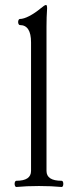

<svg xmlns="http://www.w3.org/2000/svg" viewBox="-20 -746 296 770"><path d="M38.6 -8.8Q38.6 -13.7 40.5 -17.3Q42.5 -21 45.4 -21Q104.5 -21 104.5 -60.5V-576.2Q104.5 -645.5 59.6 -645.5Q56.6 -645.5 54.7 -649.2Q52.7 -652.8 52.7 -657.7Q52.7 -662.6 54.7 -666.3Q56.6 -669.9 59.6 -669.9Q74.7 -669.9 97.4 -681.6Q120.1 -693.4 143.6 -712.9Q159.2 -726.1 164.6 -726.1Q168.9 -726.1 168.9 -712.4Q166.5 -677.7 166.5 -640.1V-60.5Q166.5 -21 227.1 -21Q230.5 -21 232.2 -17.3Q233.9 -13.7 233.9 -8.8Q233.9 -3.4 232.2 0.2Q230.5 3.9 227.1 3.9Q186.5 0 136.2 0Q85.9 0 45.4 3.9Q42.5 3.9 40.5 0Q38.6 -3.9 38.6 -8.8Z"/></svg>

Font: JuniusX Light
Style: Regular
Weight: 300
Designer: Peter S. Baker
Foundry: Briery Creek Software
Version: Version 1.008